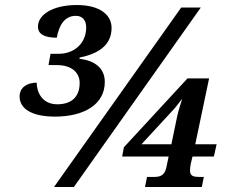

<svg xmlns="http://www.w3.org/2000/svg" viewBox="-20 -744 919 764"><path d="M199 -280C314 -280 397 -328 397 -418C397 -473 357 -503 296 -510L297 -515C370 -530 424 -563 424 -633C424 -683 380 -724 286 -724C189 -724 131 -685 131 -638C131 -606 161 -594 206 -594C214 -640 235 -681 282 -681C310 -681 323 -661 323 -635C323 -568 271 -530 215 -530H181L173 -485H206C269 -485 297 -452 297 -414C297 -353 258 -329 208 -329C148 -329 126 -377 126 -415C88 -415 58 -396 58 -360C58 -311 107 -280 199 -280ZM195 0H274L779 -714H701ZM557 0H783L791 -40H771C752 -40 736 -43 736 -65C736 -70 737 -83 740 -96L746 -121H831L842 -170H757L812 -432H726L473 -158L466 -121H651L642 -78C635 -44 615 -40 593 -40H565ZM543 -170 674 -312C685 -325 698 -342 705 -351C698 -327 690 -305 685 -281L662 -170Z"/></svg>

Font: Noto Serif SemiBold
Style: Italic
Weight: 600
Italic angle: -12°
Designer: Monotype Design Team
Foundry: Monotype Imaging Inc.
Version: Version 2.014